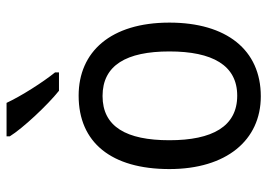

<svg xmlns="http://www.w3.org/2000/svg" viewBox="-135 -671 816 586"><g transform="rotate(-90 273.0 -378.0)"><path d="M252 -766H150V-756C174 -717 245 -641 289 -606H345V-618C315 -655 273 -721 252 -766ZM497 -269C497 -448 408 -546 274 -546C131 -546 50 -446 50 -269C50 -95 138 10 272 10C414 10 497 -95 497 -269ZM138 -269C138 -400 179 -473 273 -473C367 -473 409 -400 409 -269C409 -138 367 -62 274 -62C180 -62 138 -138 138 -269Z"/></g></svg>

Font: Noto Sans Gurmukhi UI SemiCondensed
Style: Regular
Weight: 400
Width: 4
Designer: Jelle Bosma - Monotype Design Team
Foundry: Monotype Imaging Inc.
Version: Version 2.004